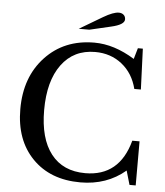

<svg xmlns="http://www.w3.org/2000/svg" viewBox="-62 -1015 927 1080"><g transform="rotate(5 401.0 -475.0)"><path d="M671 -708 689 -770H717L726 -540H689Q667 -627 603.5 -677.5Q540 -728 452 -728Q331 -728 262.5 -635Q194 -542 194 -378Q194 -217 261.5 -130.5Q329 -44 455 -44Q648 -44 703 -249H744V0H709L686 -79Q581 10 432 10Q262 10 161 -93.5Q60 -197 60 -372Q60 -553 166.5 -666.5Q273 -780 443 -780Q555 -780 671 -708ZM408 -850H348L478 -927Q534 -960 565 -960Q582 -960 592.5 -950.5Q603 -941 603 -925Q603 -895 528 -878Z"/></g></svg>

Font: Libre Baskerville
Style: Regular
Weight: 400
Designer: Pablo Impallari, Rodrigo Fuenzalida
Foundry: Pablo Impallari, Rodrigo Fuenzalida
Version: Version 1.000